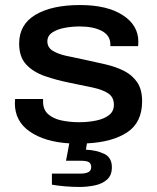

<svg xmlns="http://www.w3.org/2000/svg" viewBox="-20 -558 625 762"><path d="M296 184Q268 184 238.5 181.5Q209 179 186 175V131H300Q320 131 331 125Q342 119 342 105Q342 92 333.5 86Q325 80 301 80H242L255 11Q157 5 98 -36Q39 -77 39 -148Q39 -152 39.5 -156.5Q40 -161 40 -165H151Q151 -162 151 -159.5Q151 -157 151 -154Q151 -123 171 -105Q191 -87 224 -80Q257 -73 294 -73Q330 -73 361.5 -79.5Q393 -86 412.5 -101Q432 -116 432 -142Q432 -172 410 -187Q388 -202 348.5 -210.5Q309 -219 259 -229Q204 -240 158 -256Q112 -272 84 -302Q56 -332 56 -385Q56 -461 121 -499.5Q186 -538 298 -538Q405 -538 467 -498Q529 -458 529 -393Q529 -382 528 -375H418V-382Q418 -417 384.5 -435Q351 -453 296 -453Q266 -453 236.5 -447.5Q207 -442 187.5 -429Q168 -416 168 -394Q168 -370 188.5 -357Q209 -344 242.5 -336.5Q276 -329 316 -321Q358 -312 399 -302.5Q440 -293 472.5 -276.5Q505 -260 524.5 -231.5Q544 -203 544 -156Q544 -72 485 -33Q426 6 325 11L321 36Q363 38 393.5 52.5Q424 67 424 106Q424 138 404.5 155Q385 172 355 178Q325 184 296 184Z"/></svg>

Font: Archivo SemiExpanded Medium
Style: Regular
Weight: 500
Width: 6
Designer: Hector Gatti
Foundry: Omnibus-Type
Version: Version 2.001; ttfautohint (v1.8.3)